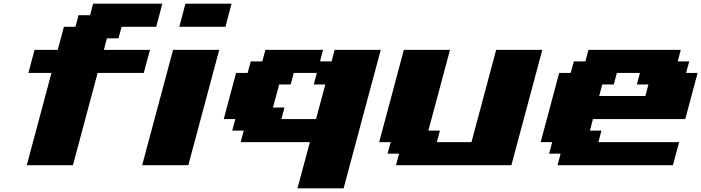

<svg xmlns="http://www.w3.org/2000/svg" viewBox="-20 -895 3799 1040"><path d="M125 0H375Q397 -83 441.9 -250Q486.8 -417 508.8 -500H758.8Q764.2 -520.5 775.4 -562.3Q786.6 -604 792.5 -625H542.5L559.1 -687.5H621.6L638.7 -750H826.2Q831.5 -770.5 842.8 -812.5Q854 -854.5 859.4 -875H484.4L467.8 -812.5H405.3L388.7 -750H326.2Q320.8 -729.5 309.6 -687.7Q298.3 -646 292.5 -625H167.5Q161.6 -604 150.4 -562.3Q139.2 -520.5 133.8 -500H258.8Q236.8 -417 191.9 -250Q147 -83 125 0Z M750 0H1000Q1027.8 -104 1083.7 -312.3Q1139.6 -520.5 1167.5 -625H917.5Q889.6 -520.5 833.7 -312.3Q777.8 -104 750 0ZM951.2 -750H1201.2Q1206.5 -771 1217.5 -812.5Q1228.5 -854 1234.4 -875H984.4Q979 -854 967.8 -812.5Q956.5 -771 951.2 -750Z M1591.3 125H1841.3Q1874.5 0 1941.7 -250Q2008.8 -500 2042.5 -625H1792.5L1775.9 -562.5H1713.4L1730 -625H1417.5L1400.9 -562.5H1338.4L1321.3 -500H1258.8Q1247.6 -458 1225.3 -375Q1203.1 -292 1191.9 -250H1254.4L1237.8 -187.5H1300.3L1283.7 -125H1658.7Q1647.5 -83.5 1625 -0.2Q1602.5 83 1591.3 125ZM1691.9 -250H1504.4L1521 -312.5H1458.5Q1464.4 -333 1475.6 -375Q1486.8 -417 1492.2 -437.5H1554.7L1571.3 -500H1696.3L1679.7 -437.5H1742.2Z M2125 0H2750Q2777.8 -104 2833.7 -312.3Q2889.6 -520.5 2917.5 -625H2667.5Q2645.5 -542 2600.8 -375.2Q2556.2 -208.5 2533.7 -125H2346.2L2362.8 -187.5H2300.3L2417.5 -625H2167.5Q2145.5 -542 2100.8 -375Q2056.2 -208 2033.7 -125H2096.2L2079.1 -62.5H2141.6Z M3000 0H3625Q3630.4 -21 3641.6 -62.5Q3652.8 -104 3658.7 -125H3221.2L3237.8 -187.5H3175.3L3191.9 -250H3691.9Q3703.1 -292 3725.3 -375.2Q3747.6 -458.5 3758.8 -500H3696.3L3713.4 -562.5H3650.9L3667.5 -625H3167.5L3150.9 -562.5H3088.4L3071.3 -500H3008.8Q2992.2 -437.5 2958.7 -312.5Q2925.3 -187.5 2908.7 -125H2971.2L2954.1 -62.5H3016.6ZM3475.6 -375H3225.6L3242.2 -437.5H3304.7L3321.3 -500H3446.3L3429.7 -437.5H3492.2Z"/></svg>

Font: Faithful 32x
Style: BoldOblique
Weight: 400
Foundry: Faithful Resource Pack
Version: Version 1.0; January 27, 2023